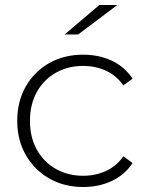

<svg xmlns="http://www.w3.org/2000/svg" viewBox="-20 -745 595 769"><path d="M313 4Q237 4 177.5 -30Q118 -64 83.5 -124Q49 -184 49 -261Q49 -339 83.5 -399Q118 -459 177.5 -492.5Q237 -526 313 -526Q376 -526 427.5 -502Q479 -478 511 -430L474 -403Q446 -443 404 -462Q362 -481 313 -481Q252 -481 203.5 -453.5Q155 -426 127.5 -376.5Q100 -327 100 -261Q100 -195 127.5 -145.5Q155 -96 203.5 -68.5Q252 -41 313 -41Q362 -41 404 -60Q446 -79 474 -119L511 -92Q479 -44 427.5 -20Q376 4 313 4ZM239 -607 378 -725H450L293 -607Z"/></svg>

Font: MOST Montserrat Light
Style: Regular
Weight: 300
Designer: Julieta Ulanovsky
Foundry: Julieta Ulanovsky
Version: Version 8.000;March 11, 2024;FontCreator 15.0.0.2926 64-bit